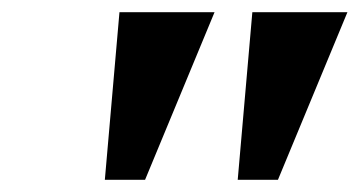

<svg xmlns="http://www.w3.org/2000/svg" viewBox="-20 -734 590 315"><path d="M152 -439 176 -714H332L218 -439ZM370 -439 394 -714H550L436 -439Z"/></svg>

Font: Noto Serif Tamil
Style: Bold Italic
Weight: 700
Italic angle: -12°
Designer: Indian Type Foundry, Tom Grace, and the Monotype Design Team
Foundry: Monotype Imaging Inc.
Version: Version 2.003; ttfautohint (v1.8.4.7-5d5b)